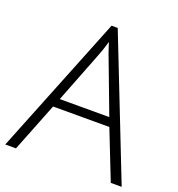

<svg xmlns="http://www.w3.org/2000/svg" viewBox="-130 -824 860 930"><g transform="rotate(20 300.0 -358.5)"><path d="M444.8 -252H154.8L55.2 0H0L287.1 -716.8H318.8L600.1 0H543.9ZM172.9 -296.9H428.2L331.1 -554.2Q318.8 -584.5 301.8 -638.2Q288.6 -591.3 272.9 -553.2Z"/></g></svg>

Font: Zoram GWebM Light
Style: Regular
Weight: 300
Foundry: Ascender Corporation
Version: Version 1.000